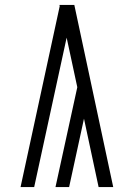

<svg xmlns="http://www.w3.org/2000/svg" viewBox="-20 -755 540 775"><path d="M437 0H378L319 -276L259 0H204L292 -403L249 -603L118 0H63L221 -730L220 -735H280Z"/></svg>

Font: Iosevka Term Curly Light
Style: Regular
Weight: 300
Designer: Belleve Invis
Foundry: Belleve Invis
Version: Version 32.3.0